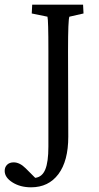

<svg xmlns="http://www.w3.org/2000/svg" viewBox="-95 -593 418 811"><path d="M198.2 -522.5Q192.4 -512.2 192.4 -377.9L193.4 -15.6Q193.4 86.9 151.6 142.6Q109.9 198.2 36.1 198.2Q-9.3 198.2 -42.2 177.5Q-75.2 156.7 -75.2 128.9Q-75.2 112.8 -64.9 102.8Q-54.7 92.8 -37.1 92.8Q-11.7 92.8 13.7 118.2L53.7 158.2Q83 154.8 96.2 123Q109.4 91.3 109.4 26.4V-377.9Q109.4 -508.3 105.5 -522.5L39.1 -536.1L41 -573.2H255.9L257.8 -536.1Z"/></svg>

Font: Crimson Pro
Style: Regular
Weight: 400
Designer: Jacques Le Bailly
Foundry: Baron von Fonthausen
Version: Version 1.003